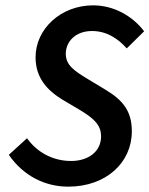

<svg xmlns="http://www.w3.org/2000/svg" viewBox="-20 -686 559 718"><path d="M235 12C377 12 473 -78 473 -195C473 -269 441 -310 377 -349L309 -390C258 -421 226 -442 226 -485C226 -529 261 -570 324 -570C378 -570 420 -543 454 -505L519 -569C475 -627 405 -666 328 -666C208 -666 113 -578 113 -472C113 -396 155 -349 214 -313L280 -274C329 -244 358 -220 358 -176C358 -119 310 -84 246 -84C178 -84 119 -116 81 -169L13 -107C69 -26 151 12 235 12Z"/></svg>

Font: Source Sans Pro Semibold
Style: Italic
Weight: 600
Italic angle: -11°
Designer: Paul D. Hunt
Foundry: Adobe Systems Incorporated
Version: Version 3.006;hotconv 1.0.111;makeotfexe 2.5.65597